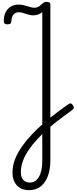

<svg xmlns="http://www.w3.org/2000/svg" viewBox="-20 -1292 833 2089"><path d="M296 777Q240 777 199.5 753.5Q159 730 137.5 687Q116 644 116 586Q116 512 143.5 441Q171 370 218.5 302.5Q266 235 326.5 171Q387 107 454 49Q498 12 543.5 -24.5Q589 -61 635 -94.5Q681 -128 722 -157Q740 -170 751.5 -166.5Q763 -163 774 -146Q785 -130 782.5 -117.5Q780 -105 766 -95Q722 -63 674 -28Q626 7 579 44.5Q532 82 490 120Q433 171 382.5 226Q332 281 292 339.5Q252 398 229.5 458.5Q207 519 207 582Q207 635 232 664.5Q257 694 303 694Q369 694 404.5 630.5Q440 567 440 455V-1160Q423 -1145 398 -1135Q373 -1125 345 -1125Q321 -1125 299.5 -1130.5Q278 -1136 258.5 -1142.5Q239 -1149 220 -1154Q201 -1159 183 -1159Q160 -1159 142 -1147Q124 -1135 114 -1113.5Q104 -1092 104 -1062Q104 -1047 94.5 -1037Q85 -1027 61 -1027Q39 -1027 30 -1036.5Q21 -1046 21 -1062Q21 -1117 40.5 -1157Q60 -1197 96 -1219.5Q132 -1242 181 -1242Q209 -1242 232 -1237Q255 -1232 275 -1225.5Q295 -1219 315 -1213.5Q335 -1208 355 -1208Q382 -1208 401 -1220.5Q420 -1233 434 -1247Q450 -1261 461 -1266.5Q472 -1272 486 -1272Q507 -1272 517.5 -1265.5Q528 -1259 528 -1245V451Q528 553 500 626Q472 699 420.5 738Q369 777 296 777Z"/></svg>

Font: Playwrite VN
Style: Regular
Weight: 400
Designer: Veronika Burian, José Scaglione
Foundry: TypeTogether
Version: Version 1.002